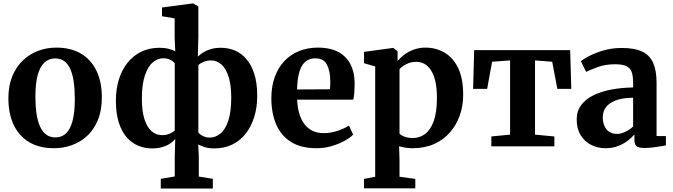

<svg xmlns="http://www.w3.org/2000/svg" viewBox="-20 -839 3859 1101"><path d="M28 -274Q28 -347 50.5 -401.8Q73 -456.5 111.8 -493Q150.5 -529.5 199.5 -547.8Q248.5 -566 302.5 -566Q387 -566 445.2 -531Q503.5 -496 533.8 -432Q564 -368 564 -281Q564 -206.5 541.5 -151.5Q519 -96.5 480.5 -60.5Q442 -24.5 392.5 -6.8Q343 11 289 11Q226 11 177.5 -8.8Q129 -28.5 95.8 -66Q62.5 -103.5 45.2 -156.2Q28 -209 28 -274ZM298 -51Q334.5 -51 359 -74.5Q383.5 -98 396.2 -146.5Q409 -195 409 -270Q409 -324.5 403 -367.8Q397 -411 383.8 -441.5Q370.5 -472 349 -488Q327.5 -504 296.5 -504Q260.5 -504 235 -480.5Q209.5 -457 196.2 -408.8Q183 -360.5 183 -285Q183 -230 189.5 -186.8Q196 -143.5 209.8 -113.2Q223.5 -83 245.2 -67Q267 -51 298 -51Z M902 242V186.5L982 173V57L985 -41.5Q972 -26.5 953 -14.2Q934 -2 909 5Q884 12 852 12Q810 12 772.5 -3.5Q735 -19 706.2 -52Q677.5 -85 661 -137Q644.5 -189 644.5 -262Q644.5 -328.5 661.8 -383.8Q679 -439 711.8 -479.8Q744.5 -520.5 790.8 -542.8Q837 -565 894.5 -565Q924.5 -565 948.2 -558.8Q972 -552.5 985 -544.5L981.5 -626V-733.5L909 -746V-796L1082 -819H1088.5L1117.5 -802V-626L1114.5 -514.5Q1129 -528.5 1147.8 -539.8Q1166.5 -551 1191 -558Q1215.5 -565 1247.5 -565Q1289.5 -565 1327 -549.2Q1364.5 -533.5 1393.2 -500Q1422 -466.5 1438.5 -414.2Q1455 -362 1455 -289Q1455 -223.5 1437.8 -168.2Q1420.5 -113 1388.8 -72.5Q1357 -32 1311.8 -10Q1266.5 12 1210 12Q1176.5 12 1153.5 4.5Q1130.5 -3 1116.5 -10.5L1120 57V173.5L1200.5 186.5V242ZM909 -64Q933 -64 952.2 -72.2Q971.5 -80.5 982 -90V-476Q978.5 -481.5 969.5 -488.2Q960.5 -495 947.5 -500Q934.5 -505 917.5 -505Q884 -505 855.8 -481Q827.5 -457 810.5 -405.2Q793.5 -353.5 793.5 -271.5Q793.5 -203 808 -156.8Q822.5 -110.5 848.5 -87.2Q874.5 -64 909 -64ZM1182 -50Q1216 -50 1244.2 -73.2Q1272.5 -96.5 1289.2 -147.2Q1306 -198 1306 -280Q1306 -351 1291 -398.2Q1276 -445.5 1250 -469Q1224 -492.5 1190.5 -492.5Q1167 -492.5 1147.8 -484.5Q1128.5 -476.5 1117.5 -466V-79Q1121 -74 1130 -67.2Q1139 -60.5 1152.2 -55.2Q1165.5 -50 1182 -50Z M1796 11Q1705.5 11 1648 -25.5Q1590.5 -62 1563.2 -126.8Q1536 -191.5 1536 -275.5Q1536 -343.5 1555.5 -397.2Q1575 -451 1610.5 -488.8Q1646 -526.5 1695 -546.2Q1744 -566 1803.5 -566Q1904.5 -566 1958 -513.5Q2011.5 -461 2013.5 -366Q2013.5 -333 2011.8 -309.2Q2010 -285.5 2006 -267.5H1684Q1686 -222.5 1696.5 -187Q1707 -151.5 1726.2 -126.5Q1745.5 -101.5 1773 -88.5Q1800.5 -75.5 1837 -75.5Q1877 -75.5 1917.8 -89.5Q1958.5 -103.5 1981 -119L2005 -67Q1989 -50 1956.8 -32Q1924.5 -14 1882.5 -1.5Q1840.5 11 1796 11ZM1683.5 -326 1872 -327Q1873 -337 1873.5 -348.5Q1874 -360 1874 -370.5Q1874 -431 1855 -467.8Q1836 -504.5 1788 -504.5Q1766.5 -504.5 1748 -496Q1729.5 -487.5 1715.5 -467.8Q1701.5 -448 1693.2 -413.2Q1685 -378.5 1683.5 -326Z M2067.5 241V187L2131.5 174.5V-458L2067.5 -476.5V-541.5L2232 -564H2235.5L2260 -544.5V-489Q2274 -506.5 2297.2 -524.5Q2320.5 -542.5 2351.8 -554.2Q2383 -566 2420 -566Q2479 -566 2528 -538Q2577 -510 2606.5 -450.5Q2636 -391 2636 -295Q2636 -233 2616.8 -177.8Q2597.5 -122.5 2560.2 -79.8Q2523 -37 2469 -13Q2415 11 2345.5 11Q2325 11 2303 7.5Q2281 4 2268.5 -0.5L2271 80.5V174.5L2361.5 187V241ZM2347.5 -47.5Q2386 -47.5 2417.2 -70.5Q2448.5 -93.5 2467 -144.2Q2485.5 -195 2485.5 -278.5Q2485.5 -333.5 2476.5 -372.5Q2467.5 -411.5 2451.2 -436.2Q2435 -461 2413.8 -472.8Q2392.5 -484.5 2367.5 -484.5Q2345.5 -484.5 2326.5 -478Q2307.5 -471.5 2293.2 -461.8Q2279 -452 2271 -442.5V-73Q2278.5 -63.5 2299.2 -55.5Q2320 -47.5 2347.5 -47.5Z M2797.5 0V-56.5L2905 -67V-492.5L2802 -485L2773.5 -329.5H2693L2699 -551.5H3249.5L3256 -329.5H3176L3146.5 -485L3048 -492.5V-67L3159 -56.5V0Z M3453 11Q3408 11 3370.2 -8Q3332.5 -27 3309.8 -63.8Q3287 -100.5 3287 -154Q3287 -201.5 3312.5 -236Q3338 -270.5 3382.8 -292.5Q3427.5 -314.5 3486 -325.5Q3544.5 -336.5 3610.5 -337.5V-365.5Q3610.5 -403 3602.2 -426Q3594 -449 3571.8 -459.8Q3549.5 -470.5 3507.5 -470.5Q3450.5 -470.5 3407.8 -454.5Q3365 -438.5 3341 -427L3311 -488.5Q3323.5 -499 3357.2 -517Q3391 -535 3439.8 -549.5Q3488.5 -564 3545.5 -564Q3620.5 -564 3664 -542.5Q3707.5 -521 3726.2 -476.8Q3745 -432.5 3745 -364V-59L3798.5 -58.5V-5.5Q3787 -3 3765.8 0.5Q3744.5 4 3720.5 6.8Q3696.5 9.5 3676.5 9.5Q3642.5 9.5 3630.2 -0.2Q3618 -10 3618 -40.5V-68.5Q3606 -53 3582.8 -34.5Q3559.5 -16 3526.8 -2.5Q3494 11 3453 11ZM3518.5 -71Q3539.5 -71 3565.8 -83.2Q3592 -95.5 3610.5 -113.5V-278.5Q3549.5 -278 3511 -263.2Q3472.5 -248.5 3454.5 -223.8Q3436.5 -199 3436.5 -169Q3436.5 -137 3446.8 -115Q3457 -93 3475.5 -82Q3494 -71 3518.5 -71Z"/></svg>

Font: Merriweather 28pt
Style: Bold
Weight: 700
Version: Version 2.100